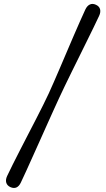

<svg xmlns="http://www.w3.org/2000/svg" viewBox="-20 -791 536 969"><path d="M277.5 -294.4Q265.3 -268 249.6 -233.3Q233.8 -198.6 216.2 -159.2Q198.6 -119.8 180.3 -79Q161.9 -38.3 144.5 0.6Q127.1 39.5 111.9 72.8Q96.7 106.1 85.3 130.1Q76.7 148.6 63.3 154.9Q49.9 161.1 32.3 153.3Q15.9 145.6 11.6 130.9Q7.3 116.3 15.9 97.5Q28.5 70.8 45.5 36.8Q62.6 2.9 82.1 -35.3Q101.7 -73.5 122 -112.8Q142.4 -152.1 161.7 -189.7Q181 -227.3 197.5 -260.4Q214.1 -293.5 225.7 -318.7Q237.3 -343.9 251.9 -377.4Q266.6 -410.9 283.1 -449.5Q299.7 -488.1 316.9 -528.7Q334.2 -569.2 351 -608.4Q367.9 -647.6 383.2 -682.1Q398.5 -716.7 410.8 -743.2Q419.6 -761.7 433.2 -768.2Q446.9 -774.8 463.9 -767Q480.9 -759.5 485 -744.5Q489 -729.6 480.2 -710.9Q469.1 -687.1 453.2 -654.3Q437.2 -621.6 418.5 -583.6Q399.8 -545.6 380.1 -505.7Q360.4 -465.9 341.4 -427.4Q322.4 -388.9 306 -354.7Q289.5 -320.6 277.5 -294.4Z"/></svg>

Font: Fraunces SuperSoft 9pt
Style: Regular
Weight: 900
Version: Version 1.000;[b76b70a41]